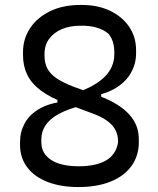

<svg xmlns="http://www.w3.org/2000/svg" viewBox="-20 -738 640 776"><path d="M305 -718Q372 -719 422.5 -695.5Q473 -672 501.5 -630.5Q530 -589 530 -535V-523Q530 -481 510 -445Q490 -409 451.5 -384.5Q413 -360 359 -350L389 -375V-325L285 -362Q363 -388 402.5 -427Q442 -466 442 -519V-527Q442 -550 436 -569Q430 -588 418 -602Q399 -618 370.5 -626.5Q342 -635 303 -634Q263 -634 230.5 -620.5Q198 -607 179 -581.5Q160 -556 160 -521V-511Q160 -484 171 -462Q182 -440 208 -422Q234 -404 279 -387L381 -350Q424 -334 454 -315Q484 -296 503.5 -274Q523 -252 532 -227.5Q541 -203 541 -176V-162Q541 -109 512 -68Q483 -27 428 -4.5Q373 18 297 18Q225 18 171.5 -3Q118 -24 89.5 -62.5Q61 -101 61 -152V-165Q61 -205 80 -240Q99 -275 139.5 -298.5Q180 -322 243 -328L212 -306V-349L312 -312Q256 -298 219.5 -278.5Q183 -259 165 -233Q147 -207 147 -174V-164Q147 -132 165.5 -110Q184 -88 217.5 -77Q251 -66 298 -66Q368 -66 408.5 -89.5Q449 -113 457 -162V-172Q456 -195 445.5 -214.5Q435 -234 412 -250.5Q389 -267 350 -281L248 -319Q182 -344 144 -373Q106 -402 89.5 -437Q73 -472 73 -515V-527Q73 -581 101.5 -624Q130 -667 182 -692.5Q234 -718 305 -718Z"/></svg>

Font: Rec Mono Semicasual
Style: Regular
Weight: 400
Version: Version 1.085; ttfautohint (v1.8.4.7-5d5b)